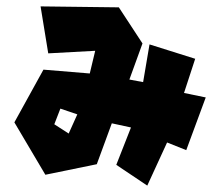

<svg xmlns="http://www.w3.org/2000/svg" viewBox="-20 -574 689 601"><path d="M150 -185 169 -234 222 -216 195 -156ZM107 -554 131 -407 278 -415 261 -344 116 -356 25 -191 122 -27 283 -60 330 -188 390 -175 344 -58 441 7 503 -128 563 -104 624 -269 556 -283 591 -390 448 -435 428 -317 385 -325 426 -438 352 -551Z"/></svg>

Font: Super Mario
Style: Regular
Weight: 400
Version: Version 1.0